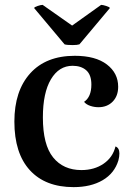

<svg xmlns="http://www.w3.org/2000/svg" viewBox="-20 -755 549 788"><path d="M39 -256Q39 -382 104 -454Q169 -526 287 -526Q372 -526 418.5 -490.5Q465 -455 465 -399Q465 -361 442.5 -338Q420 -315 384 -315Q367 -315 350.5 -320.5Q334 -326 325 -337Q355 -357 355 -408Q355 -448 334 -466.5Q313 -485 278 -485Q222 -485 189 -429.5Q156 -374 156 -273Q156 -161 198 -109Q240 -57 314 -57Q367 -57 405 -83Q443 -109 454 -154Q470 -148 470 -125Q470 -112 466 -97Q450 -44 401.5 -15.5Q353 13 282 13Q166 13 102.5 -56.5Q39 -126 39 -256ZM276 -650 395 -735Q402 -735 416 -730.5Q430 -726 431 -722L306 -573Q297 -570 278 -570Q254 -570 245 -573L120 -722Q121 -726 134.5 -730.5Q148 -735 155 -735Z"/></svg>

Font: Arima Madurai
Style: Bold
Weight: 700
Designer: Joana Correia and Natanael Gama
Foundry: NDISCOVER
Version: Version 1.019